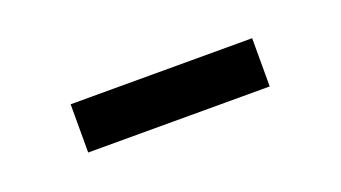

<svg xmlns="http://www.w3.org/2000/svg" viewBox="-25 -403 435 245"><g transform="rotate(-20 192.0 -281.0)"><path d="M69 -248.5V-314H315.5V-248.5Z"/></g></svg>

Font: Encode Sans SmCnd
Style: Regular
Weight: 400
Width: 4
Designer: Multiple Designers
Foundry: Impallari Type
Version: Version 3.002; ttfautohint (v1.8.3) -l 8 -r 50 -G 200 -x 14 